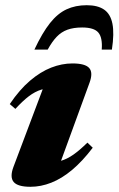

<svg xmlns="http://www.w3.org/2000/svg" viewBox="-20 -702 455 737"><path d="M31.5 -61 158.5 -398 191.5 -364Q162 -365 138.2 -357.8Q114.5 -350.5 91 -332.8Q67.5 -315 39 -284L17.5 -302.5Q55 -358 95.2 -392.2Q135.5 -426.5 176.5 -442.5Q217.5 -458.5 258 -458.5Q307 -458.5 322.5 -440.8Q338 -423 323.5 -384L197 -37.5L161 -78Q189.5 -77.5 213.5 -84.5Q237.5 -91.5 261.8 -108.5Q286 -125.5 315.5 -154.5L336 -135Q296.5 -83 256.8 -49.8Q217 -16.5 177 -0.8Q137 15 97 15Q48 15 32.5 -3.5Q17 -22 31.5 -61ZM295.5 -596.5Q262.5 -596.5 239 -588Q215.5 -579.5 197.8 -561Q180 -542.5 163 -511.5H112Q142.5 -576.5 172 -613.5Q201.5 -650.5 235.5 -666.2Q269.5 -682 313 -682Q355 -682 379.5 -665.2Q404 -648.5 411.5 -611.2Q419 -574 409.5 -511.5H370.5Q374 -557.5 357.5 -577Q341 -596.5 295.5 -596.5Z"/></svg>

Font: Newsreader 24pt ExtraBold
Style: Italic
Weight: 800
Italic angle: -17°
Designer: Hugues Gentile
Foundry: Production Type
Version: Version 1.003